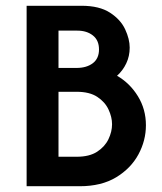

<svg xmlns="http://www.w3.org/2000/svg" viewBox="-20 -645 561 665"><path d="M72.2 0V-625H262.5Q324.3 -625 361.1 -601Q397.9 -577.1 413.5 -543.4Q429.2 -509.7 429.2 -479.9Q429.2 -450.7 417.4 -425.7Q405.6 -400.7 385.4 -382.6Q429.9 -356.9 457.6 -311.8Q485.4 -266.7 485.4 -211.1Q485.4 -158.3 459.4 -110.1Q433.3 -61.8 382.3 -30.9Q331.2 0 256.2 0ZM182.6 -102.1H245.8Q289.6 -102.1 316.3 -119.4Q343.1 -136.8 355.6 -162.8Q368.1 -188.9 368.1 -214.6Q368.1 -239.6 355.9 -265.6Q343.8 -291.7 317 -309.4Q290.3 -327.1 245.8 -327.1H182.6ZM182.6 -409.7H245.1Q279.9 -409.7 301.4 -426Q322.9 -442.4 322.9 -473.6Q322.9 -505.6 301.7 -522.2Q280.6 -538.9 247.9 -538.9H182.6Z"/></svg>

Font: Afacad SemiBold
Style: Regular
Weight: 600
Designer: Kristian Moeller
Foundry: Dicotype
Version: Version 1.000